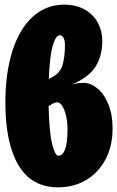

<svg xmlns="http://www.w3.org/2000/svg" viewBox="-20 -783 502 822"><path d="M462 -234Q462 -158 432 -101Q402 -44 349 -12.5Q296 19 229 19Q115 19 59 -76Q3 -171 3 -343Q3 -471 33.5 -566Q64 -661 121 -712Q178 -763 254 -763Q306 -763 343 -742Q380 -721 399 -685.5Q418 -650 418 -609Q418 -543 388.5 -497Q359 -451 285 -420Q301 -425 312 -426.5Q323 -428 339 -428Q368 -428 396.5 -405Q425 -382 443.5 -338Q462 -294 462 -234ZM189 -445 204 -453Q237 -470 247.5 -504Q258 -538 258 -590Q258 -610 252 -621Q246 -632 236 -632Q219 -632 206 -588.5Q193 -545 189 -445ZM269 -228Q269 -264 262 -291Q255 -318 245 -331.5Q235 -345 226 -345Q214 -345 197 -334L188 -329Q191 -214 203.5 -165Q216 -116 230 -116Q248 -116 258.5 -143Q269 -170 269 -228Z"/></svg>

Font: Fira Sans Extra Condensed Black
Style: Regular
Weight: 900
Width: 1
Designer: Carrois Corporate & Edenspiekermann AG
Foundry: Carrois Corporate GbR & Edenspiekermann AG
Version: Version 4.203